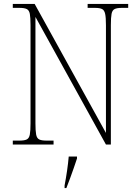

<svg xmlns="http://www.w3.org/2000/svg" viewBox="-20 -734 708 975"><path d="M45 0V-20H79Q104 -20 116 -26Q128 -32 131.5 -51Q135 -70 135 -108V-606Q135 -645 131.5 -663.5Q128 -682 116 -688Q104 -694 79 -694H45V-714H156L518 -59V-606Q518 -645 514 -663.5Q510 -682 498.5 -688Q487 -694 462 -694H425V-714H631V-694H599Q574 -694 562 -688Q550 -682 546.5 -663.5Q543 -645 543 -606V0H518L160 -648V-108Q160 -70 163.5 -51Q167 -32 179 -26Q191 -20 216 -20H252V0ZM308 208Q315 171 320.5 133.5Q326 96 329 61H371V71Q364 92 354.5 119.5Q345 147 335 174Q325 201 317 221H308Z"/></svg>

Font: Noto Serif Lao SemiCondensed Thin
Style: Regular
Weight: 100
Width: 4
Designer: Monotype Design Team
Foundry: Monotype Imaging Inc.
Version: Version 2.003; ttfautohint (v1.8.4.7-5d5b)